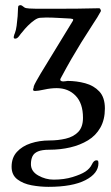

<svg xmlns="http://www.w3.org/2000/svg" viewBox="-20 -436 431 745"><path d="M168 289Q136 289 103 283Q70 277 47.5 260Q25 243 25 211Q25 176 45.5 153.5Q66 131 99.5 120Q133 109 172 109Q205 109 235 102Q265 95 283.5 76Q302 57 302 21Q302 -35 273.5 -64.5Q245 -94 200 -94Q177 -94 152 -88.5Q127 -83 116 -83Q106 -83 109 -91.5Q112 -100 111 -101Q113 -107 121 -121.5Q129 -136 138 -151L262 -354Q264 -357 264 -360Q264 -363 253 -364Q230 -365 206 -366.5Q182 -368 159 -368Q154 -368 148 -367.5Q142 -367 137 -367Q127 -367 114 -358Q101 -349 88.5 -336.5Q76 -324 66 -311Q62 -307 54.5 -296.5Q47 -286 39 -286Q32 -286 33.5 -294Q35 -302 38 -308Q42 -318 44.5 -336Q47 -354 48.5 -373.5Q50 -393 50 -405Q50 -413 53.5 -414.5Q57 -416 60 -416Q64 -416 75 -407Q79 -404 94 -403Q109 -402 123 -402H195Q242 -402 283 -402.5Q324 -403 364 -404Q367 -404 368.5 -402Q370 -400 371 -397Q372 -394 371 -392Q364 -379 357.5 -368.5Q351 -358 341 -343Q315 -303 295.5 -271.5Q276 -240 257.5 -208Q239 -176 216 -133Q212 -126 215.5 -123Q219 -120 225 -120Q230 -120 235.5 -121Q241 -122 242 -122Q277 -122 310.5 -113Q344 -104 365.5 -81Q387 -58 387 -15Q387 28 369.5 59Q352 90 321.5 108.5Q291 127 252.5 136Q214 145 171 145Q143 145 127.5 151.5Q112 158 106 170.5Q100 183 100 201Q100 229 128.5 245Q157 261 188 261Q229 261 261.5 251Q294 241 311 230Q329 218 336.5 202Q344 186 354 186Q360 186 361 189.5Q362 193 362 197Q362 237 311.5 263Q261 289 168 289Z"/></svg>

Font: EB Garamond
Style: Italic
Weight: 400
Italic angle: -17.2°
Designer: Georg Duffner and Octavio Pardo
Foundry: Georg Duffner
Version: Version 1.001